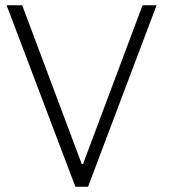

<svg xmlns="http://www.w3.org/2000/svg" viewBox="-20 -706 643 726"><path d="M519 -686 294 -86H289L64 -686H5L265 0H313L572 -686Z"/></svg>

Font: Chivo Light
Style: Regular
Weight: 300
Designer: Hector Gatti
Foundry: Omnibus-Type
Version: Version 1.003;PS 001.003;hotconv 1.0.70;makeotf.lib2.5.58329